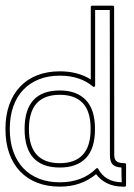

<svg xmlns="http://www.w3.org/2000/svg" viewBox="-24 -661 484 691"><path d="M191.4 -404.3Q256.3 -404.3 302.7 -375V-635.7Q302.7 -640.6 307.6 -640.6H381.8Q386.7 -640.6 386.7 -635.7L387.2 -103Q387.2 -86.9 395.8 -80.3Q404.3 -73.7 424.8 -73.7Q429.7 -73.7 429.7 -68.8V5.9Q429.7 10.7 424.8 10.7H417Q385.3 10.3 361.3 -1.5Q337.4 -13.2 321.8 -34.2Q295.4 -12.2 262.9 -0.7Q230.5 10.7 191.4 10.7Q146.5 10.7 110.4 -3.2Q74.2 -17.1 48.6 -43.9Q22.9 -70.8 9.3 -109.1Q-4.4 -147.5 -4.4 -196.8Q-4.4 -245.6 9.3 -283.9Q22.9 -322.3 48.3 -349.1Q73.7 -376 109.9 -390.1Q146 -404.3 191.4 -404.3ZM273.9 -290Q245.6 -319.8 191.4 -319.8Q135.3 -319.8 107.7 -288.8Q80.1 -257.8 80.1 -196.8Q80.1 -134.8 108.2 -104.2Q136.2 -73.7 191.4 -73.7Q245.6 -73.7 273.9 -104Q302.2 -134.3 302.2 -196.8Q302.2 -260.3 273.9 -290ZM285.2 -300.8Q317.9 -266.6 317.9 -196.8Q317.9 -126.5 285.4 -92.3Q252.9 -58.1 191.4 -58.1Q64.5 -58.1 64.5 -196.8Q64.5 -335.4 191.4 -335.4Q252 -335.4 285.2 -300.8ZM414.1 0V-4.9H417H418.9ZM191.4 -388.7Q149.4 -388.7 116.2 -375.5Q83 -362.3 59.6 -337.6Q36.1 -313 23.7 -277.3Q11.2 -241.7 11.2 -196.8Q11.2 -151.4 23.9 -115.7Q36.6 -80.1 60.1 -55.4Q83.5 -30.8 116.7 -17.8Q149.9 -4.9 191.4 -4.9Q272.5 -4.9 321.8 -54.2Q323.7 -56.2 326.2 -55.9Q328.6 -55.7 329.6 -53.2Q354.5 -6.3 414.1 -4.9Q413.6 -19 413.3 -31.2Q413.1 -43.5 413.1 -58.1Q391.1 -59.1 381.3 -69.3Q371.6 -79.6 371.6 -103L371.1 -625H318.4V-353.5Q318.4 -350.1 315.7 -348.6Q313 -347.2 310.5 -349.6Q264.2 -388.7 191.4 -388.7Z"/></svg>

Font: Fibel Sued Kontur LRS
Style: Regular
Weight: 400
Designer: Peter Wiegel
Foundry: Peter Wiegel
Version: Version 000.000